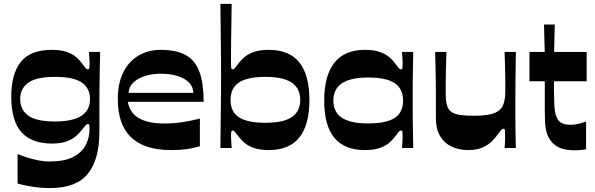

<svg xmlns="http://www.w3.org/2000/svg" viewBox="-20 -760 3056 986"><path d="M238.3 205.7Q189.6 205.7 146.3 198.8Q102.9 192 70.3 182.7V31.5Q88.2 38.5 114.9 47.4Q141.5 56.2 172.9 62.7Q204.3 69.2 236 69.2Q310.3 69.2 355 46.4Q399.7 23.6 419.7 -14.1Q439.7 -51.9 439.7 -96.5Q439.7 -109.1 438.7 -116.1Q437.7 -123.1 430.6 -123.1Q425.6 -123.1 419.3 -116.3Q413 -109.5 400.3 -92.8Q389.3 -78.1 371 -61.6Q352.6 -45.1 322.6 -34Q292.6 -22.8 247 -22.8Q142.9 -22.8 90.4 -80.8Q37.9 -138.7 37.9 -262.1Q37.9 -381.4 87.1 -442.7Q136.2 -504 247 -504Q293.6 -504 323.8 -493Q354 -482 372.3 -465.9Q390.6 -449.7 401.3 -434.1Q413.6 -417.4 419.6 -410.6Q425.6 -403.7 430.6 -403.7Q437.7 -403.7 438.8 -411.2Q440 -418.7 440 -434.7Q440 -445 439.1 -460.9Q438.3 -476.7 436.6 -493.4H494.1Q493.1 -435.7 491.9 -379.7Q490.8 -323.6 490.6 -274.6Q490.4 -225.7 490.4 -188.7Q490.4 -166 490.4 -149Q490.4 -132 490.4 -116.9Q490.4 -101.7 490.4 -83.8Q490.4 59.3 430.9 132.5Q371.4 205.7 238.3 205.7ZM261.7 -136.1Q323.4 -136.1 363.4 -149.1Q403.4 -162 422.8 -187.8Q442.3 -213.5 442.3 -250.7Q442.3 -307.2 400 -336.2Q357.7 -365.3 261.7 -365.3Q166.7 -365.3 125.2 -335.2Q83.7 -305.2 83.7 -250.7Q83.7 -196.2 125.2 -166.2Q166.7 -136.1 261.7 -136.1Z M859.4 10.6Q785.8 10.6 733.7 -7.3Q681.7 -25.3 648.7 -59.3Q615.6 -93.3 600.3 -141.6Q584.9 -190 584.9 -250.7Q584.9 -331.6 612.9 -388.1Q640.9 -444.7 690.9 -474.3Q740.9 -504 805 -504Q888 -504 936.4 -475.7Q984.7 -447.4 1005.2 -388.4Q1025.7 -329.4 1025.7 -237.3H636.4Q640.4 -212.4 652.9 -191.8Q665.4 -171.2 688.1 -156.4Q710.8 -141.7 744.7 -133.7Q778.7 -125.8 826 -125.8Q870.7 -125.8 911.9 -131.9Q953.1 -138.1 1006.5 -150.8V-9Q971.5 1.3 938.5 6Q905.5 10.6 859.4 10.6ZM972.6 -283Q972.6 -326.9 927.3 -354.1Q882 -381.3 805 -381.3Q759 -381.3 721.9 -368.9Q684.7 -356.4 663 -334.3Q641.4 -312.2 640.1 -283Z M1360.7 10.6Q1313.7 10.6 1283.2 -0.3Q1252.7 -11.3 1234.4 -27.8Q1216 -44.3 1204.7 -59.3Q1192.7 -76 1186.5 -82.8Q1180.3 -89.7 1175.3 -89.7Q1169 -89.7 1167.7 -82.7Q1166.3 -75.7 1166.3 -60.4Q1166.3 -49.4 1167.5 -33Q1168.7 -16.7 1169.7 0H1111.9Q1112.9 -85.5 1113.4 -143.4Q1113.9 -201.2 1114.4 -238.4Q1114.9 -275.6 1115 -299.2Q1115.2 -322.8 1115.2 -338.9Q1115.2 -355 1115.2 -371Q1115.2 -386.9 1115.2 -402.9Q1115.2 -418.8 1115 -442.1Q1114.9 -465.4 1114.4 -502.4Q1113.9 -539.4 1113.4 -597Q1112.9 -654.5 1111.9 -740H1169.7Q1169 -682.1 1168.2 -632.9Q1167.3 -583.7 1166.8 -544.1Q1166.3 -504.4 1166.3 -476.5Q1166.3 -448.6 1166.3 -433Q1166.3 -417.7 1167.7 -410.7Q1169 -403.7 1175.3 -403.7Q1180.3 -403.7 1186.5 -410.6Q1192.7 -417.4 1204.7 -434.1Q1216 -449.7 1234.4 -465.9Q1252.7 -482 1283.2 -493Q1313.7 -504 1360.7 -504Q1465.4 -504 1517.2 -439.4Q1569 -374.7 1569 -246.7Q1569 -118.7 1517.2 -54Q1465.4 10.6 1360.7 10.6ZM1344 -129.4Q1434.3 -129.4 1478.1 -158.5Q1521.9 -187.5 1521.9 -246.7Q1521.9 -305.9 1478.1 -335.6Q1434.3 -365.3 1344 -365.3Q1250.6 -365.3 1207.3 -336.6Q1164 -307.8 1164 -246.7Q1164 -185.6 1207.3 -157.5Q1250.6 -129.4 1344 -129.4Z M1853.3 10.6Q1749.2 10.6 1697.1 -52.3Q1644.9 -115.3 1644.9 -243.3Q1644.9 -371.4 1697.1 -437.7Q1749.2 -504 1853.3 -504Q1900.6 -504 1931 -493Q1961.3 -482 1980 -465.9Q1998.6 -449.7 2009.3 -434.1Q2021.6 -417.4 2027.6 -410.6Q2033.6 -403.7 2038.6 -403.7Q2045.7 -403.7 2046.7 -410.9Q2047.7 -418 2047.7 -434Q2047.7 -444.4 2046.8 -460.5Q2046 -476.7 2044.3 -493.4H2102.1Q2101.8 -464.2 2101.1 -431.7Q2100.4 -399.2 2099.9 -366Q2099.4 -332.8 2099.4 -301.8Q2099.4 -270.7 2099.4 -243.3Q2099.4 -216.7 2099.4 -186.3Q2099.4 -155.9 2099.9 -124Q2100.4 -92.1 2101.1 -60.7Q2101.8 -29.2 2102.1 0H2044.3Q2046 -16.7 2046.8 -33Q2047.7 -49.4 2047.7 -60.4Q2047.7 -75.7 2046.7 -82.7Q2045.7 -89.7 2038.6 -89.7Q2033.6 -89.7 2027.6 -82.8Q2021.6 -76 2009.3 -59.3Q1998.6 -44.3 1980 -27.8Q1961.3 -11.3 1931 -0.3Q1900.6 10.6 1853.3 10.6ZM1870 -126.1Q1963.4 -126.1 2006.7 -154.2Q2050 -182.2 2050 -243.3Q2050 -304.5 2006.7 -333.2Q1963.4 -361.9 1870 -361.9Q1779.7 -361.9 1735.9 -332.2Q1692 -302.5 1692 -243.3Q1692 -184.2 1735.9 -155.1Q1779.7 -126.1 1870 -126.1Z M2384.6 10.6Q2337.9 10.6 2300.1 -6.8Q2262.2 -24.3 2240.4 -60.6Q2218.5 -97 2218.5 -152Q2218.5 -198.7 2218.5 -238.1Q2218.5 -277.4 2218.2 -310.8Q2217.9 -344.2 2217.4 -374.5Q2216.9 -404.9 2216.2 -433.7Q2215.5 -462.5 2214.5 -493.4H2272.7Q2271.7 -465.8 2271 -442Q2270.3 -418.3 2269.8 -396.6Q2269.3 -375 2269.2 -354.6Q2269 -334.3 2269 -314.7Q2269 -295 2269 -274.7Q2269 -239.5 2276 -217.3Q2282.9 -195.2 2299.4 -184.4Q2315.9 -173.6 2343.6 -169.6Q2371.3 -165.6 2413 -165.6Q2462.7 -165.6 2494.6 -172.4Q2526.6 -179.2 2544.1 -193.8Q2561.6 -208.4 2568.2 -233.2Q2574.9 -258 2574.9 -293.3Q2574.9 -311.6 2574.9 -332.2Q2574.9 -352.9 2574.4 -377.3Q2573.9 -401.6 2573.2 -430.6Q2572.5 -459.5 2571.2 -493.4H2629.3Q2629 -460.3 2628.3 -429.3Q2627.6 -398.4 2627.5 -369.4Q2627.3 -340.4 2627 -314.2Q2626.6 -288 2626.6 -264.5Q2626.6 -241 2626.6 -220.6Q2626.6 -191.6 2626.6 -160.7Q2626.6 -129.8 2627.1 -99.9Q2627.6 -70 2628.1 -44.1Q2628.6 -18.3 2629 0H2571.5Q2573.2 -18.3 2573.5 -34.7Q2573.9 -51 2573.9 -62.7Q2573.9 -82 2572.9 -90.5Q2571.9 -99 2565.5 -99Q2560.5 -99 2554.5 -93.2Q2548.5 -87.3 2535.5 -68.7Q2524.8 -53.7 2506.5 -35Q2488.2 -16.3 2458.5 -2.8Q2428.9 10.6 2384.6 10.6Z M2931.5 12Q2879.1 12 2846.7 -4.5Q2814.4 -21 2795.7 -57.1Q2788.4 -71.8 2784.4 -90.6Q2780.4 -109.4 2779 -134.4Q2777.7 -159.4 2777.7 -192.7Q2777.7 -213.6 2777.7 -236Q2777.7 -258.4 2777.7 -279.5Q2777.7 -300.6 2777.7 -317.1Q2777.7 -333.6 2777.7 -342.6H2699V-493.4H2777.4L2773.7 -634H2829.1L2825.5 -493.4H2992.8V-342.6H2824.8Q2824.8 -329.3 2824.8 -317.3Q2824.8 -305.4 2824.8 -294.4Q2825.5 -258.3 2826.3 -231.7Q2827.1 -205.2 2830.1 -187.1Q2833.2 -168.9 2839.5 -156.3Q2847.5 -136.7 2865 -127.9Q2882.4 -119.1 2907.8 -119.1Q2927.4 -119.1 2948.8 -123.7Q2970.1 -128.4 2989.8 -136.1V6.7Q2976.8 9 2961.6 10.5Q2946.5 12 2931.5 12Z"/></svg>

Font: Ojuju ExtraLight
Style: Regular
Weight: 200
Designer: Chisaokwu Joboson, Mirko Velimirovic
Foundry: Udi Foundry
Version: Version 1.000